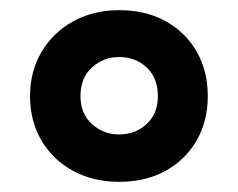

<svg xmlns="http://www.w3.org/2000/svg" viewBox="-20 -744 468 377"><path d="M214 -387Q163 -387 123.5 -408.5Q84 -430 61.5 -468Q39 -506 39 -555Q39 -604 61.5 -642Q84 -680 123.5 -702Q163 -724 214 -724Q266 -724 305 -702.5Q344 -681 366 -643Q388 -605 388 -555Q388 -506 366 -468Q344 -430 305 -408.5Q266 -387 214 -387ZM214 -480Q246 -480 268 -500.5Q290 -521 290 -555Q290 -591 268 -611.5Q246 -632 214 -632Q183 -632 160.5 -611.5Q138 -591 138 -555Q138 -521 160.5 -500.5Q183 -480 214 -480Z"/></svg>

Font: Noto Sans Balinese
Style: Regular
Weight: 400
Designer: Aditya Bayu, David Williams
Foundry: David Williams
Version: Version 2.003